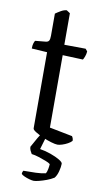

<svg xmlns="http://www.w3.org/2000/svg" viewBox="-96 -720 532 966"><g transform="rotate(10 169.5 -237.0)"><path d="M235 0Q224 0 202 -6.5Q180 -13 157.5 -23Q135 -33 119 -43Q103 -53 103 -60V-449L24 -454Q24 -471 27.5 -481.5Q31 -492 34 -495L86 -500Q99 -501 103.5 -508.5Q108 -516 108 -534V-647Q119 -655 134.5 -664Q150 -673 164 -674L182 -662V-501L291 -500L301 -488Q300 -474 295.5 -462Q291 -450 287 -444L183 -448V-78L300 -55Q302 -52 304.5 -46.5Q307 -41 307 -32Q300 -24 286.5 -16.5Q273 -9 258.5 -4.5Q244 0 235 0ZM149 200Q141 200 126.5 196Q112 192 100 186.5Q88 181 84 176Q84 169 86 165Q88 161 89 159Q125 159 152.5 158Q180 157 203 152Q208 144 211 128.5Q214 113 214 103Q207 97 190 90.5Q173 84 153 77.5Q133 71 116 69Q112 63 107.5 53.5Q103 44 103 34Q113 17 120.5 2.5Q128 -12 144 -37H175L153 37Q180 41 208 51Q236 61 254.5 72Q273 83 273 91Q273 107 267 130Q261 153 250 166Q234 176 214 183.5Q194 191 176 195.5Q158 200 149 200Z"/></g></svg>

Font: Texturina 12pt Light
Style: Regular
Weight: 300
Designer: Guillermo Torres Carreño
Foundry: Omnibus-Type
Version: Version 1.002